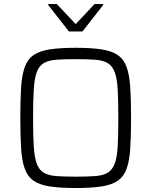

<svg xmlns="http://www.w3.org/2000/svg" viewBox="-20 -936 761 964"><path d="M360 8Q281 8 229.5 0Q178 -8 148 -29Q118 -50 104 -89.5Q90 -129 86 -191Q82 -253 82 -344Q82 -435 86 -497Q90 -559 104 -598.5Q118 -638 148 -659Q178 -680 229.5 -688Q281 -696 360 -696Q439 -696 490.5 -688Q542 -680 572 -659Q602 -638 616 -598.5Q630 -559 634 -497Q638 -435 638 -344Q638 -253 634 -191Q630 -129 616 -89.5Q602 -50 572 -29Q542 -8 490.5 0Q439 8 360 8ZM360 -49Q420 -49 459 -52Q498 -55 521 -69Q544 -83 556 -114.5Q568 -146 571 -201.5Q574 -257 574 -344Q574 -431 571 -486.5Q568 -542 556 -573.5Q544 -605 521 -619Q498 -633 459 -636Q420 -639 360 -639Q301 -639 262 -636Q223 -633 199.5 -619Q176 -605 164.5 -573.5Q153 -542 149.5 -486.5Q146 -431 146 -344Q146 -257 149.5 -201.5Q153 -146 164.5 -114.5Q176 -83 199.5 -69Q223 -55 262 -52Q301 -49 360 -49ZM326 -778 222 -911V-916H265L360 -815L455 -916H498V-911L394 -778Z"/></svg>

Font: Saira Thin Light
Style: Regular
Weight: 300
Version: Version 1.101